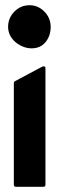

<svg xmlns="http://www.w3.org/2000/svg" viewBox="-20 -515 228 735"><path d="M154 192Q154 200 146 200H41Q33 200 33 192V-197Q33 -202 37 -204L142 -260Q147 -262 150.5 -260.5Q154 -259 154 -254ZM101 -330Q84 -330 68 -336.5Q52 -343 39 -354Q26 -365 18.5 -380Q11 -395 11 -412Q11 -446 35 -470.5Q59 -495 93 -495Q126 -495 150 -470.5Q174 -446 174 -412Q174 -378 154.5 -354Q135 -330 101 -330Z"/></svg>

Font: RonaldsonGothic
Style: Regular
Weight: 400
Designer: Mr. Robertson for MacKellar, Smiths & Jordan Co. Philadelphia
Foundry: CAT-Fonts Peter Wiegel
Version: Version 1.000